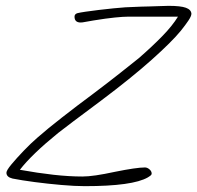

<svg xmlns="http://www.w3.org/2000/svg" viewBox="-20 -630 675 657"><path d="M270 7Q237 7 190.5 3Q144 -1 98.5 -7Q53 -13 23 -19Q2 -24 2 -39Q2 -47 19.5 -68Q37 -89 61.5 -114.5Q86 -140 108 -159Q141 -188 191.5 -227.5Q242 -267 300 -310Q353 -350 391.5 -380.5Q430 -411 455 -431Q502 -472 536 -507Q570 -542 589 -573H419Q402 -573 372.5 -570Q343 -567 300 -560Q281 -557 271.5 -555Q262 -553 256 -553Q235 -553 235 -573Q235 -582 245 -585Q253 -587 273 -590Q293 -593 318.5 -596Q344 -599 368.5 -601.5Q393 -604 409 -605Q475 -608 492 -608Q506 -608 523 -609Q540 -610 557 -610Q598 -610 616 -603.5Q634 -597 635 -583Q635 -575 625 -560Q615 -545 599 -525Q568 -487 498.5 -425Q429 -363 325 -285Q267 -242 230 -214Q193 -186 179 -175Q89 -102 48 -49Q109 -38 162.5 -32Q216 -26 262 -26Q281 -26 308.5 -30Q336 -34 373 -42Q447 -57 476 -57Q484 -57 491.5 -50.5Q499 -44 499 -36Q499 -33 496.5 -30.5Q494 -28 486 -23Q434 7 270 7Z"/></svg>

Font: Oooh Baby
Style: Regular
Weight: 400
Designer: Robert E. Leuschke
Foundry: Robert E. Leuschke
Version: Version 1.011; ttfautohint (v1.8.3)